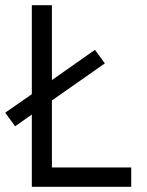

<svg xmlns="http://www.w3.org/2000/svg" viewBox="-32 -716 565 736"><path d="M471 0H90V-277L26 -232L-12 -284L90 -355V-696H167V-409L332 -525L370 -473L167 -331V-74H471Z"/></svg>

Font: TitilliumText22L Rg
Style: Regular
Weight: 400
Designer: Campivisivi
Foundry: Campivisivi
Version: 1.000